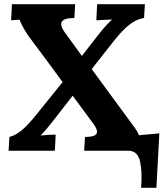

<svg xmlns="http://www.w3.org/2000/svg" viewBox="-20 -720 781 917"><path d="M654 177Q660 99 648.5 49.5Q637 0 593 0L644 -74L741 -83L727 177ZM21 0 25 -66Q54 -73 84.5 -98.5Q115 -124 154 -173L279 -328Q242 -379 204 -430Q166 -481 128 -532Q112 -553 97.5 -577Q83 -601 73 -626Q57 -625 50.5 -624.5Q44 -624 33 -623L37 -700H339L335 -634Q299 -634 284.5 -625Q270 -616 272.5 -600.5Q275 -585 289 -566L371 -453L453 -558Q476 -587 489 -600.5Q502 -614 515 -627Q499 -626 475 -625Q451 -624 440 -623L444 -700H672L668 -634Q645 -631 622 -618Q599 -605 574.5 -581.5Q550 -558 521 -521L418 -390L594 -150Q610 -129 623.5 -110Q637 -91 644 -74Q661 -76 666.5 -76.5Q672 -77 683 -77L679 0H382L386 -66Q423 -66 435 -75Q447 -84 442 -99.5Q437 -115 422 -134L327 -263L233 -142Q211 -114 199 -100Q187 -86 174 -73Q191 -75 213 -76Q235 -77 246 -77L242 0Z"/></svg>

Font: Lora Italic
Style: Italic
Weight: 400
Italic angle: -3°
Designer: Olga Karpushina, Alexei Vanyashin (Cyrillic)
Foundry: Cyreal
Version: Version 2.210; ttfautohint (v1.8.1.43-b0c9)